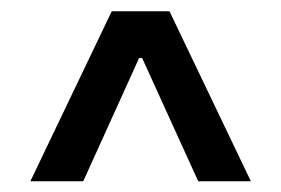

<svg xmlns="http://www.w3.org/2000/svg" viewBox="-20 -727 511 349"><path d="M222.7 -659.2H248V-621.6H222.7ZM35.2 -397.5 183.1 -706.5H288.1L436 -397.5H340.3L231.9 -635.7H239.3L131.3 -397.5Z"/></svg>

Font: V-Inter
Style: Medium-500
Weight: 500
Designer: Rasmus Andersson
Foundry: rsms
Version: Version 4.000;git-4146feb